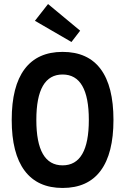

<svg xmlns="http://www.w3.org/2000/svg" viewBox="-20 -919 620 951"><path d="M290 12Q166 12 102 -73.5Q38 -159 38 -325Q38 -492 102 -577Q166 -662 290 -662Q415 -662 478.5 -577Q542 -492 542 -325Q542 -159 478.5 -73.5Q415 12 290 12ZM290 -100Q420 -100 420 -325Q420 -550 290 -550Q160 -550 160 -325Q160 -100 290 -100ZM334 -711 153 -816 218 -899 377 -767Z"/></svg>

Font: Sometype Mono
Style: Bold
Weight: 700
Monospace: yes
Designer: Ryoichi Tsunekawa
Foundry: Dharma Type
Version: Version 1.000; ttfautohint (v1.8.3)